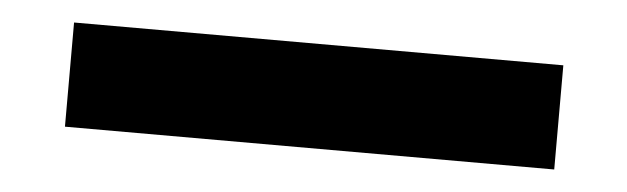

<svg xmlns="http://www.w3.org/2000/svg" viewBox="-26 -13 732 224"><g transform="rotate(5 340.5 99.0)"><path d="M54 160V38H627V160Z"/></g></svg>

Font: DeepMind Sans
Style: Bold
Weight: 700
Designer: Jonny Pinhorn / Modifications: Colophon Foundry
Foundry: Colophon Foundry
Version: Version 1.002; ttfautohint (v1.8.2)